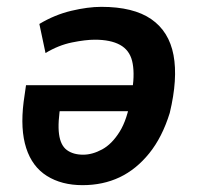

<svg xmlns="http://www.w3.org/2000/svg" viewBox="-20 -531 576 561"><path d="M221 10Q160 10 117 -17Q74 -44 56.5 -98.5Q39 -153 49 -233L56 -282H386L376 -206H137L158 -231Q148 -172 152.5 -139Q157 -106 175.5 -92.5Q194 -79 223 -79Q250 -79 278.5 -94.5Q307 -110 329.5 -146Q352 -182 362 -244L367 -270Q374 -321 366 -353Q358 -385 330.5 -400Q303 -415 257 -415Q230 -415 190.5 -407Q151 -399 113 -376L95 -461Q140 -488 188.5 -499.5Q237 -511 276 -511Q370 -511 422 -475Q474 -439 487 -370Q500 -301 476 -201Q454 -130 416 -83Q378 -36 329.5 -13Q281 10 221 10Z"/></svg>

Font: Nunito Sans 7pt Condensed
Style: Bold Italic
Weight: 700
Width: 3
Italic angle: -9°
Designer: Vernon Adams
Foundry: Vernon Adams
Version: Version 3.101;gftools[0.9.27]